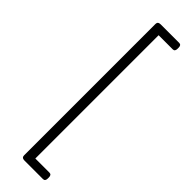

<svg xmlns="http://www.w3.org/2000/svg" viewBox="-306 -766 903 903"><g transform="rotate(45 145.5 -315.0)"><path d="M123 138Q104 138 104 122V-752Q104 -768 123 -768H246Q260 -768 260 -750V-743Q260 -725 246 -725H152V95H246Q260 95 260 113V120Q260 138 246 138Z"/></g></svg>

Font: Asap ExtraLight
Style: Regular
Weight: 200
Designer: Pablo Cosgaya
Foundry: Omnibus-Type
Version: Version 3.001; ttfautohint (v1.8.4.7-5d5b)